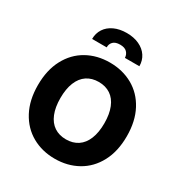

<svg xmlns="http://www.w3.org/2000/svg" viewBox="-214 -1093 1189 1257"><g transform="rotate(30 381.0 -464.5)"><path d="M380.9 9.8Q284.7 9.8 208.5 -33.2Q132.3 -76.2 88.6 -158.2Q44.9 -240.2 44.9 -353.5Q44.9 -467.3 88.6 -549.3Q132.3 -631.3 208.5 -674.1Q284.7 -716.8 380.9 -716.8Q476.6 -716.8 553 -674.1Q629.4 -631.3 673.1 -549.3Q716.8 -467.3 716.8 -353.5Q716.8 -239.7 673.1 -157.7Q629.4 -75.7 553 -33Q476.6 9.8 380.9 9.8ZM380.9 -570.3Q329.1 -570.3 291.7 -545.4Q254.4 -520.5 234.6 -471.7Q214.8 -422.9 214.8 -353.5Q214.8 -284.2 234.6 -235.4Q254.4 -186.5 291.7 -161.6Q329.1 -136.7 380.9 -136.7Q432.6 -136.7 470 -161.6Q507.3 -186.5 527.1 -235.4Q546.9 -284.2 546.9 -353.5Q546.9 -422.9 527.1 -471.7Q507.3 -520.5 470 -545.4Q432.6 -570.3 380.9 -570.3ZM379.9 -939.5Q433.1 -939.5 473.6 -920.7Q514.2 -901.9 536.4 -868.4Q558.6 -835 558.6 -792H449.2Q448.2 -817.4 431.4 -834.5Q414.6 -851.6 379.9 -851.6Q344.2 -851.6 327.4 -834.5Q310.5 -817.4 311.5 -792H201.2Q201.2 -835 222.9 -868.4Q244.6 -901.9 285.2 -920.7Q325.7 -939.5 379.9 -939.5Z"/></g></svg>

Font: Pretendard ExtraBold
Style: Regular
Weight: 800
Designer: Base glyphs from Inter by Rasmus Andersson; Hangeul glyphs from Noto Sans CJK(Source Han Sans) by Jang Soo-young and Kan
Foundry: Kil Hyung-jin
Version: Version 1.309